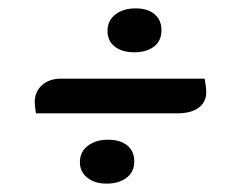

<svg xmlns="http://www.w3.org/2000/svg" viewBox="-20 -470 599 459"><path d="M66 -199Q65 -205 64 -213Q63 -221 63 -225Q63 -251 80.5 -266.5Q98 -282 126 -282H469Q471 -274 472 -264.5Q473 -255 473 -249Q473 -226 455 -212.5Q437 -199 403 -199ZM235 -31Q207 -31 189 -45Q171 -59 171 -82Q171 -107 190 -121.5Q209 -136 238 -136Q267 -136 284 -122.5Q301 -109 301 -84Q301 -59 282.5 -45Q264 -31 235 -31ZM301 -345Q272 -345 254.5 -358.5Q237 -372 237 -396Q237 -421 256 -435.5Q275 -450 304 -450Q333 -450 349.5 -436Q366 -422 366 -398Q366 -372 348 -358.5Q330 -345 301 -345Z"/></svg>

Font: Sansita Swashed Light Medium
Style: Regular
Weight: 500
Version: Version 1.003